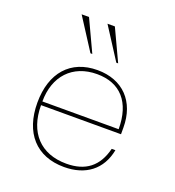

<svg xmlns="http://www.w3.org/2000/svg" viewBox="-137 -859 890 977"><g transform="rotate(20 308.0 -370.5)"><path d="M80 -252C80 -89 168 10 319 10C436 10 515 -50 536 -160H516C491 -59 428 -10 324 -10C185 -10 102 -98 102 -246H535V-282C535 -423 449 -512 312 -512C167 -512 80 -414 80 -252ZM102 -266C102 -403 184 -492 317 -492C443 -492 515 -412 515 -266ZM138 -751 248 -580H258L178 -751ZM278 -751 388 -580H398L318 -751Z"/></g></svg>

Font: Perun Thin
Style: Regular
Weight: 100
Foundry: Copyright (c) Stefan Peev, Context Ltd, 2016
Version: Version 1.089